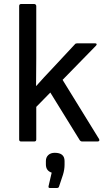

<svg xmlns="http://www.w3.org/2000/svg" viewBox="-20 -703 531 954"><path d="M85 0Q75.2 0 75.2 -9.8V-672.9Q75.2 -683.1 85 -683.1H149.9Q154.3 -683.1 157.2 -680.2Q160.2 -677.2 160.2 -672.9V-414.1Q160.2 -321.8 159.2 -275.9H160.2Q202.1 -323.2 233.9 -356L352.1 -482.9Q355.5 -487.8 363.8 -487.8H452.1Q458.5 -487.8 460 -484.1Q461.4 -480.5 457 -476.1L291 -306.2L472.2 -12.2Q475.1 -6.8 472.9 -3.4Q470.7 0 464.8 0H388.2Q380.9 0 376 -6.8L230 -243.2L160.2 -171.9V-9.8Q160.2 0 149.9 0ZM227.1 231Q219.7 231 221.2 222.2L236.8 154.8Q208 145.5 208 113.8V97.2Q208 78.6 220 67.4Q231.9 56.2 252 56.2Q300.8 56.2 300.8 97.2V115.2Q300.8 139.2 293 165L272.9 225.1Q270.5 231 263.2 231Z"/></svg>

Font: Sofia Sans
Style: Regular
Weight: 400
Designer: Botio Nikoltchev, Ani Petrova
Foundry: lettersoup
Version: Version 4.100